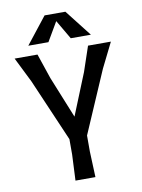

<svg xmlns="http://www.w3.org/2000/svg" viewBox="-102 -1033 812 1100"><g transform="rotate(-10 304.0 -482.5)"><path d="M356 -244V-151L362 -1H246L253 -151V-241L96 -605L24 -750H157L206 -605L304 -363L402 -605L451 -750H584L512 -605ZM361 -809 296 -920 231 -809H114L236 -964H357L478 -809Z"/></g></svg>

Font: Farro
Style: Regular
Weight: 400
Designer: Aceler Chua
Foundry: Grayscale Limited
Version: Version 1.101